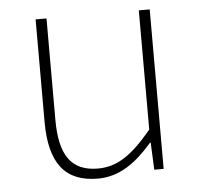

<svg xmlns="http://www.w3.org/2000/svg" viewBox="-44 -573 665 632"><g transform="rotate(-5 288.5 -257.0)"><path d="M255 13C328 13 383 -29 436 -90H438L442 0H473V-527H437V-133C372 -55 323 -20 258 -20C169 -20 132 -76 132 -192V-527H96V-188C96 -51 147 13 255 13Z"/></g></svg>

Font: Harano Aji Gothic TW ExtraLight
Style: Regular
Weight: 250
Foundry: Masamichi Hosoda
Version: HaranoAjiGothicTW-ExtraLight version 20230610;ttx 4.39.4